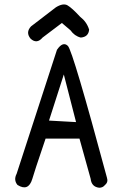

<svg xmlns="http://www.w3.org/2000/svg" viewBox="-20 -838 540 874"><path d="M234.4 -804.7Q267.6 -825.2 287.6 -813.5Q307.6 -801.8 344.7 -761.7Q375 -738.3 385.7 -703.1Q382.8 -669.9 347.7 -667Q319.3 -673.8 300.8 -700.2L261.7 -733.4L173.8 -667Q147.5 -635.7 119.1 -662.1Q95.7 -690.4 121.1 -717.8ZM239.3 -611.3Q266.6 -651.4 289.1 -628.9Q311.5 -606.4 466.8 -29.3Q473.6 -8.8 458 3.9Q448.2 16.6 431.6 16.6Q396.5 12.7 392.6 -24.4L341.8 -207H187.5Q132.8 -45.9 127 -23.4Q109.4 35.2 59.6 3.9Q41 -18.6 55.7 -46.9ZM270.5 -499 203.1 -289.1 326.2 -282.2Z"/></svg>

Font: NaikaiFont
Style: Regular-Lite
Weight: 400
Version: Version 1.67